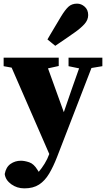

<svg xmlns="http://www.w3.org/2000/svg" viewBox="-25 -804 588 1056"><path d="M352 -440V-487H538V-440L478 -430L289 59Q268 113 245 151.5Q222 190 190 211Q158 232 109 232Q68 232 36.5 209Q5 186 1 153Q8 115 33 97.5Q58 80 90 80Q110 80 135.5 88.5Q161 97 181 130L188 141Q205 121 220.5 96Q236 71 246 43L39 -432L-5 -440V-487H298V-441L239 -428L326 -187L369 -312L410 -428ZM236 -587Q243 -599 251 -613Q259 -627 273 -650Q287 -673 310 -712Q333 -750 351.5 -767Q370 -784 399 -784Q422 -784 441 -767Q460 -750 460 -721Q460 -694 439 -671Q418 -648 385 -625Q352 -602 332.5 -588.5Q313 -575 301 -567Q289 -559 279 -552Z"/></svg>

Font: Source Serif 4 Black
Style: Regular
Weight: 900
Designer: Frank Grießhammer
Foundry: Adobe
Version: Version 4.005;hotconv 1.1.0;makeotfexe 2.6.0